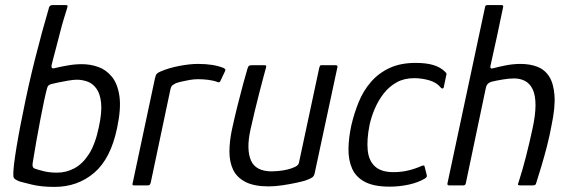

<svg xmlns="http://www.w3.org/2000/svg" viewBox="-20 -728 2244 754"><path d="M194 6Q143 6 105.5 -3Q68 -12 58 -15Q45 -20 39 -24.5Q33 -29 32.5 -37Q32 -45 33 -61Q34 -79 39.5 -116Q45 -153 53 -197Q61 -241 69 -279Q90 -387 117.5 -496Q145 -605 173 -700Q175 -704 178 -706Q181 -708 186 -708H237Q246 -708 245.5 -704.5Q245 -701 243 -694Q238 -678 230.5 -653.5Q223 -629 216 -601Q209 -573 202 -547Q195 -521 190 -501.5Q185 -482 183 -474Q181 -464 184.5 -461Q188 -458 197 -461Q213 -465 243 -470.5Q273 -476 301 -476Q335 -476 366 -465Q397 -454 419.5 -426.5Q442 -399 449 -350.5Q456 -302 440 -226Q415 -105 350 -49.5Q285 6 194 6ZM204 -50Q240 -50 272 -67Q304 -84 329 -122.5Q354 -161 368 -228Q381 -288 377 -324.5Q373 -361 358 -381Q343 -401 322.5 -408Q302 -415 282 -415Q269 -415 248 -411.5Q227 -408 208.5 -404Q190 -400 182 -398Q177 -397 172 -393.5Q167 -390 165 -382Q160 -364 153 -331.5Q146 -299 138 -256.5Q130 -214 122 -169.5Q114 -125 108 -86Q107 -77 109 -72.5Q111 -68 116 -66Q130 -61 152.5 -55.5Q175 -50 204 -50Z M758 -477Q819 -477 858 -461Q863 -458 864.5 -456Q866 -454 864 -449L846 -411Q844 -406 841 -405Q838 -404 834 -406Q818 -412 797.5 -414.5Q777 -417 758 -417Q742 -417 724.5 -414Q707 -411 692.5 -407.5Q678 -404 670 -401Q665 -398 658.5 -394Q652 -390 649 -376L572 -11Q570 -4 567.5 -2Q565 0 560 0H506Q503 0 501 -2Q499 -4 501 -9L588 -418Q591 -433 595.5 -438Q600 -443 610 -447Q642 -461 683.5 -469Q725 -477 758 -477Z M1035 4Q978 4 944 -13.5Q910 -31 895.5 -61.5Q881 -92 881 -132.5Q881 -173 891 -220Q901 -266 912.5 -312Q924 -358 934.5 -397Q945 -436 952 -459Q955 -468 958.5 -470Q962 -472 970 -472H1013Q1021 -472 1024 -471Q1027 -470 1024 -460Q1022 -454 1015.5 -429Q1009 -404 999.5 -368Q990 -332 980.5 -292Q971 -252 963 -216Q947 -141 965.5 -98Q984 -55 1048 -55Q1056 -55 1073 -56.5Q1090 -58 1107.5 -62Q1125 -66 1138.5 -72.5Q1152 -79 1154 -89L1234 -463Q1235 -466 1236.5 -469Q1238 -472 1241 -472H1298Q1301 -472 1303.5 -470.5Q1306 -469 1305 -464L1216 -49Q1214 -37 1206.5 -31.5Q1199 -26 1179 -19Q1170 -16 1145 -10.5Q1120 -5 1090 -0.5Q1060 4 1035 4Z M1510 5Q1449 5 1413.5 -13.5Q1378 -32 1363 -65.5Q1348 -99 1348.5 -143Q1349 -187 1360 -237Q1371 -284 1389 -328Q1407 -372 1437 -406.5Q1467 -441 1510 -461Q1553 -481 1612 -481Q1654 -481 1682 -472.5Q1710 -464 1728 -446Q1733 -441 1733.5 -438.5Q1734 -436 1732 -430L1723 -387Q1722 -381 1718 -380.5Q1714 -380 1711 -384Q1695 -404 1666 -412.5Q1637 -421 1606 -421Q1567 -421 1537.5 -404.5Q1508 -388 1487 -361Q1466 -334 1452 -301.5Q1438 -269 1431 -236Q1420 -180 1424 -138.5Q1428 -97 1452.5 -74.5Q1477 -52 1525 -52Q1556 -52 1583 -58.5Q1610 -65 1635 -76Q1647 -82 1648 -72L1656 -40Q1657 -35 1655 -32.5Q1653 -30 1649 -27Q1622 -11 1585 -3Q1548 5 1510 5Z M1737 -7Q1774 -181 1811 -354Q1848 -527 1885 -701Q1886 -708 1894 -708Q1907 -708 1921.5 -708Q1936 -708 1950 -708Q1957 -708 1956 -701Q1944 -643 1931.5 -584.5Q1919 -526 1906 -469Q1905 -462 1907.5 -460Q1910 -458 1917 -460Q1939 -466 1967.5 -471.5Q1996 -477 2024 -477Q2062 -477 2091 -465.5Q2120 -454 2137 -427Q2154 -400 2157.5 -353.5Q2161 -307 2146 -236Q2139 -197 2128.5 -156Q2118 -115 2106.5 -76.5Q2095 -38 2085 -7Q2084 -3 2080.5 -1.5Q2077 0 2071 0Q2060 0 2048 0Q2036 0 2024 0Q2016 0 2014.5 -2Q2013 -4 2017 -14Q2032 -60 2045.5 -113Q2059 -166 2070 -217Q2083 -275 2083 -314.5Q2083 -354 2072 -377Q2061 -400 2042 -410Q2023 -420 1999 -420Q1980 -420 1955.5 -416Q1931 -412 1910 -407Q1903 -405 1897 -400Q1891 -395 1888 -383L1809 -7Q1807 0 1800 0H1744Q1736 0 1737 -7Z"/></svg>

Font: Glory
Style: Italic
Weight: 400
Italic angle: -12°
Designer: Robert Leuschke
Foundry: Robert Leuschke
Version: Version 1.011